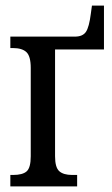

<svg xmlns="http://www.w3.org/2000/svg" viewBox="-20 -667 400 687"><path d="M17 -41H27Q61 -41 75.5 -54Q90 -67 90 -108V-424Q90 -466 74.5 -480.5Q59 -495 27 -495H17V-536H248Q276 -536 287.5 -553Q299 -570 305 -618L309 -647H352V-490H177V-108Q177 -68 192 -54.5Q207 -41 238 -41H256V0H17Z"/></svg>

Font: Noto Serif Cond
Style: Regular
Weight: 400
Width: 3
Designer: Monotype Design Team
Foundry: Monotype Imaging Inc.
Version: Version 1.001